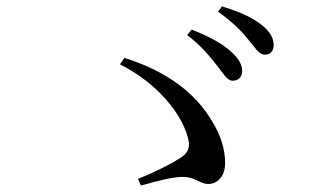

<svg xmlns="http://www.w3.org/2000/svg" viewBox="-20 -734 1040 597"><path d="M655 -530C675 -504 687 -483 703 -483C720 -483 733 -494 733 -512C733 -533 723 -551 699 -573C671 -599 629 -621 576 -642L562 -625C608 -590 634 -556 655 -530ZM752 -611C774 -585 785 -564 803 -564C819 -564 831 -574 831 -594C831 -615 820 -636 793 -657C767 -678 725 -698 670 -714L658 -698C707 -662 731 -637 752 -611ZM409 -178 418 -157C475 -173 519 -184 547 -184C589 -184 600 -162 628 -162C653 -162 680 -182 680 -227C680 -269 667 -314 637 -361C590 -439 507 -510 367 -554L353 -534C470 -475 544 -381 564 -307C573 -276 565 -258 541 -243C513 -225 465 -200 409 -178Z"/></svg>

Font: Noto Serif JP Medium
Style: Regular
Weight: 500
Designer: Ryoko NISHIZUKA 西塚涼子 (kana & ideographs); Frank Grießhammer (Latin, Greek & Cyrillic); Wenlong ZHANG 张文龙 (bopomofo); San
Foundry: Adobe
Version: Version 2.001;hotconv 1.1.0;makeotfexe 2.6.0